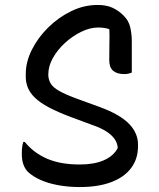

<svg xmlns="http://www.w3.org/2000/svg" viewBox="-20 -740 640 775"><path d="M374 -720Q410 -720 434.5 -708.5Q459 -697 478 -678Q499 -658 505.5 -630.5Q512 -603 512 -573Q512 -552 512 -531Q512 -510 512 -489Q512 -468 512 -447Q507 -445 499.5 -443Q492 -441 482 -441Q452 -441 436.5 -454.5Q421 -468 421 -497Q421 -532 421.5 -554Q422 -576 422 -591.5Q422 -607 421.5 -619.5Q421 -632 417 -648L439 -610Q426 -622 410 -625.5Q394 -629 377 -629Q343 -629 307.5 -611.5Q272 -594 242 -566.5Q212 -539 193.5 -506Q175 -473 175 -440V-435Q176 -418 184.5 -403Q193 -388 218 -373.5Q243 -359 292 -341L380 -309Q424 -293 454 -275.5Q484 -258 502 -239Q520 -220 528.5 -199.5Q537 -179 537 -158V-149Q537 -99 509.5 -62Q482 -25 429.5 -5Q377 15 302 15Q256 15 215 7.5Q174 0 143 -14Q112 -28 93 -46Q81 -58 74.5 -76Q68 -94 68 -119Q68 -129 68.5 -137.5Q69 -146 70.5 -153.5Q72 -161 74 -167H80Q117 -122 171 -99Q225 -76 302 -76Q360 -76 399 -93Q438 -110 455 -142V-146Q453 -165 441 -181Q429 -197 407.5 -210.5Q386 -224 354 -235L265 -268Q212 -288 176.5 -307Q141 -326 121 -345.5Q101 -365 92.5 -386Q84 -407 84 -430V-442Q84 -490 108.5 -539Q133 -588 174.5 -629Q216 -670 267.5 -695Q319 -720 374 -720Z"/></svg>

Font: Recursive Casual
Style: Regular
Weight: 400
Version: Version 1.047